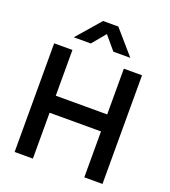

<svg xmlns="http://www.w3.org/2000/svg" viewBox="-167 -1075 1056 1196"><g transform="rotate(20 361.0 -477.5)"><path d="M284.7 -797.4H171.9L308.6 -955.1H409.7L546.4 -797.4H434.1L358.9 -886.7ZM190.9 0H69.8V-720.2H190.9V-417H531.7V-720.2H652.3V0H531.7V-304.2H190.9Z"/></g></svg>

Font: Vela Sans Bd
Style: Bold
Weight: 700
Designer: Principal design: Mikhail Sharanda - project Manrope.
Design modification: Ravid Balaliev
Foundry: Mikhail Sharanda
Version: Version 1.001